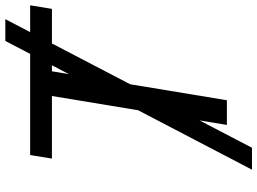

<svg xmlns="http://www.w3.org/2000/svg" viewBox="-141 -718 952 710"><g transform="rotate(-90 335.0 -363.0)"><path d="M62.5 92.8 538.6 -819.3H619.1L143.6 92.8ZM103.5 -647 116.7 -727.5H670.4L657.2 -647H426.3L319.3 0H228L335 -647Z"/></g></svg>

Font: Inter 20pt
Style: Italic
Weight: 400
Italic angle: -9.3988°
Version: Version 4.001;git-66647c0bb